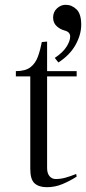

<svg xmlns="http://www.w3.org/2000/svg" viewBox="-20 -769 359 799"><path d="M176 -596V-473H299V-451H176V-70Q176 -48 186 -36Q196 -24 212 -24Q232 -24 252 -29.5Q272 -35 297 -45L299 -34Q271 -16 240 -3Q209 10 175 10Q142 10 124 -6Q106 -22 106 -66V-451H46V-473Q86 -473 107 -489.5Q128 -506 138 -534Q148 -562 154 -594ZM223 -509 208 -528Q241 -550 256.5 -574Q272 -598 272 -617Q272 -636 249 -642Q230 -647 215.5 -660.5Q201 -674 201 -696Q201 -719 217 -734Q233 -749 253 -749Q279 -749 298.5 -730Q318 -711 318 -666Q318 -625 294.5 -582.5Q271 -540 223 -509Z"/></svg>

Font: Gilda Display
Style: Regular
Weight: 400
Designer: Eduardo Rodriguez Tunni
Foundry: Eduardo Rodriguez Tunni
Version: Version 1.002; ttfautohint (v1.8.4.7-5d5b);gftools[0.9.22]